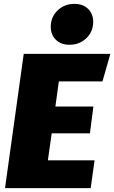

<svg xmlns="http://www.w3.org/2000/svg" viewBox="-20 -975 592 995"><path d="M511 -553H285L267 -423H464L446 -284H248L228 -144H470L450 0H6L103 -696H552ZM243 -836Q243 -887 278.5 -921Q314 -955 366 -955Q410 -955 436.5 -929Q463 -903 463 -862Q463 -811 427.5 -777Q392 -743 340 -743Q296 -743 269.5 -769Q243 -795 243 -836Z"/></svg>

Font: FiraGO Heavy
Style: Italic
Weight: 900
Italic angle: -8°
Designer: bBox Type GmbH
Foundry: bBox Type GmbH
Version: Version 1.001